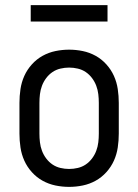

<svg xmlns="http://www.w3.org/2000/svg" viewBox="-20 -722 540 750"><path d="M250 8Q223 8 196.5 2.5Q170 -3 146.5 -16Q123 -29 104.5 -49.5Q86 -70 75 -94.5Q64 -119 60 -146Q56 -173 56 -200V-320Q56 -347 60 -374Q64 -401 75 -425.5Q86 -450 104.5 -470.5Q123 -491 146.5 -504Q170 -517 196.5 -522.5Q223 -528 250 -528Q277 -528 303.5 -522.5Q330 -517 353.5 -504Q377 -491 395.5 -470.5Q414 -450 425 -425.5Q436 -401 440 -374Q444 -347 444 -320V-200Q444 -173 440 -146Q436 -119 425 -94.5Q414 -70 395.5 -49.5Q377 -29 353.5 -16Q330 -3 303.5 2.5Q277 8 250 8ZM250 -62Q267 -62 284 -66Q301 -70 315 -79.5Q329 -89 339.5 -103Q350 -117 356 -133Q362 -149 364 -166Q366 -183 366 -200V-320Q366 -337 364 -354Q362 -371 356 -387Q350 -403 339.5 -417Q329 -431 315 -440.5Q301 -450 284 -454Q267 -458 250 -458Q233 -458 216 -454Q199 -450 185 -440.5Q171 -431 160.5 -417Q150 -403 144 -387Q138 -371 136 -354Q134 -337 134 -320V-200Q134 -183 136 -166Q138 -149 144 -133Q150 -117 160.5 -103Q171 -89 185 -79.5Q199 -70 216 -66Q233 -62 250 -62ZM400 -638H100V-702H400Z"/></svg>

Font: Moesevka
Style: Regular
Weight: 400
Monospace: yes
Designer: Belleve Invis
Foundry: Belleve Invis
Version: Version 32.5.0; ttfautohint (v1.8.4)